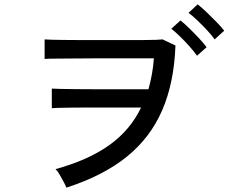

<svg xmlns="http://www.w3.org/2000/svg" viewBox="-20 -877 1050 882"><path d="M285 -15Q281 -26 272 -42.5Q263 -59 253.5 -75.5Q244 -92 235 -100Q387 -142 483 -211Q579 -280 628 -383H482Q464 -383 434 -383Q404 -383 369 -383Q334 -383 302 -382.5Q270 -382 247 -381.5Q224 -381 218 -380V-470Q227 -469 258.5 -468.5Q290 -468 331.5 -467.5Q373 -467 414 -467Q455 -467 482 -467H662Q671 -499 677.5 -534.5Q684 -570 687 -609H469Q451 -609 419 -609Q387 -609 349 -608.5Q311 -608 276 -608Q241 -608 216 -607.5Q191 -607 185 -606V-696Q192 -695 216 -694.5Q240 -694 273.5 -693.5Q307 -693 344 -693Q381 -693 414 -693Q447 -693 469 -693Q476 -693 484.5 -693Q493 -693 503 -693Q532 -693 568 -693Q604 -693 638 -693Q672 -693 696.5 -694Q721 -695 727 -696L786 -668Q780 -498 725.5 -371.5Q671 -245 563 -157.5Q455 -70 285 -15ZM966 -696Q952 -716 930.5 -739Q909 -762 886.5 -783.5Q864 -805 846 -818L888 -857Q904 -845 928 -822Q952 -799 975 -775.5Q998 -752 1010 -736ZM885 -621Q871 -641 850 -664.5Q829 -688 807 -709.5Q785 -731 767 -745L809 -783Q825 -771 848.5 -748Q872 -725 894.5 -701Q917 -677 929 -660Z"/></svg>

Font: Zen Kaku Gothic New Medium
Style: Regular
Weight: 500
Designer: Yoshimichi Ohira
Foundry: Positype
Version: Version 1.002